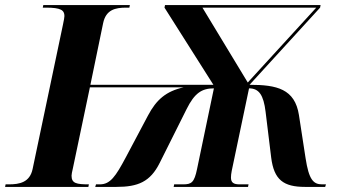

<svg xmlns="http://www.w3.org/2000/svg" viewBox="-44 -734 1357 754"><path d="M-24 0H303L305 -10C256 -10 237 -14 237 -44C237 -49 239 -60 242 -72L309 -391H677C609 -376 570 -343 537 -280L450 -116C410 -41 389 -10 348 -10H333L330 0H413C498 0 546 -20 583 -94L689 -306C720 -368 748 -387 796 -387L730 -71C719 -17 708 -10 675 -10H640L638 0H930L932 -10H897C873 -10 863 -17 863 -37C863 -44 864 -53 866 -63L934 -387C973 -387 991 -361 999 -295L1021 -115C1032 -28 1069 0 1154 0H1233L1236 -10H1221C1186 -10 1169 -29 1156 -113L1130 -282C1114 -385 1043 -401 936 -401L1213 -704L1215 -714H604L602 -704L794 -401H311L361 -643C372 -696 409 -704 451 -704H464L466 -714H126L124 -704H137C195 -704 209 -694 209 -671C209 -667 207 -654 203 -636L84 -70C73 -18 33 -10 -9 -10H-22ZM929 -410 751 -704H1198Z"/></svg>

Font: Noto Serif Display
Style: Bold Italic
Weight: 700
Italic angle: -12°
Designer: Monotype Design Team
Foundry: Monotype Imaging Inc.
Version: Version 2.009